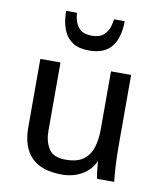

<svg xmlns="http://www.w3.org/2000/svg" viewBox="-81 -776 723 852"><g transform="rotate(10 280.0 -350.5)"><path d="M255.4 8.3Q162.6 8.3 117.4 -37.8Q72.3 -84 72.3 -171.9V-480.5H163.1V-171.4Q163.1 -125.5 183.6 -92.5Q204.1 -59.6 260.3 -59.6Q312 -59.6 340.1 -80.6Q368.2 -101.6 379.4 -137.5Q390.6 -173.3 390.6 -218.3V-480.5H481.4V-175.8Q481.4 -105.5 484.1 -65.9Q486.8 -26.4 489.7 0H413.1Q410.2 -9.8 407.7 -28.1Q405.3 -46.4 402.8 -78.6Q384.3 -36.6 344.7 -14.2Q305.2 8.3 255.4 8.3ZM278.3 -554.7Q231.4 -554.7 205.1 -572.3Q178.7 -589.8 166.5 -616Q154.3 -642.1 151.1 -668Q147.9 -693.8 147.9 -710.4H196.8Q199.2 -668.9 218.5 -645.3Q237.8 -621.6 278.3 -621.6Q314.9 -621.6 332.8 -638.7Q350.6 -655.8 356.7 -677Q362.8 -698.2 363.8 -710.4H412.1Q411.1 -633.8 378.7 -594.2Q346.2 -554.7 278.3 -554.7Z"/></g></svg>

Font: Shanti
Style: Regular
Weight: 400
Designer: Vernon Adams
Foundry: Vernon Adams
Version: Version 1.100; ttfautohint (v1.8.4)